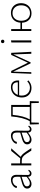

<svg xmlns="http://www.w3.org/2000/svg" viewBox="1531 -2189 811 3913"><g transform="rotate(-90 1936.5 -232.5)"><path d="M433 -51Q421 -26 401.5 -11Q382 4 356 4Q326 4 309 -14Q292 -32 290 -67Q249 -32 214.5 -14Q180 4 145 4Q104 4 77 -20Q50 -44 50 -84Q50 -156 152 -186L290 -226L291 -292Q292 -339 272 -361Q252 -383 218 -383Q178 -383 143 -359.5Q108 -336 100 -294L60 -297Q64 -330 89.5 -357Q115 -384 152 -399.5Q189 -415 228 -415Q279 -415 305 -383.5Q331 -352 330 -296L327 -78Q326 -54 335 -41.5Q344 -29 361 -29Q375 -29 388.5 -37.5Q402 -46 411 -62ZM158 -30Q185 -30 215.5 -45.5Q246 -61 289 -94L290 -198L163 -156Q125 -144 110 -127.5Q95 -111 95 -89Q95 -61 112.5 -45.5Q130 -30 158 -30Z M875 0H823L759 -100Q723 -155 692.5 -175Q662 -195 612 -195H563V0H522V-410H563V-228H624Q646 -228 666 -225L818 -410H871L697 -215Q722 -204 745.5 -180.5Q769 -157 797 -116Z M1334 -51Q1322 -26 1302.5 -11Q1283 4 1257 4Q1227 4 1210 -14Q1193 -32 1191 -67Q1150 -32 1115.5 -14Q1081 4 1046 4Q1005 4 978 -20Q951 -44 951 -84Q951 -156 1053 -186L1191 -226L1192 -292Q1193 -339 1173 -361Q1153 -383 1119 -383Q1079 -383 1044 -359.5Q1009 -336 1001 -294L961 -297Q965 -330 990.5 -357Q1016 -384 1053 -399.5Q1090 -415 1129 -415Q1180 -415 1206 -383.5Q1232 -352 1231 -296L1228 -78Q1227 -54 1236 -41.5Q1245 -29 1262 -29Q1276 -29 1289.5 -37.5Q1303 -46 1312 -62ZM1059 -30Q1086 -30 1116.5 -45.5Q1147 -61 1190 -94L1191 -198L1064 -156Q1026 -144 1011 -127.5Q996 -111 996 -89Q996 -61 1013.5 -45.5Q1031 -30 1059 -30Z M1827 153H1795L1791 0H1397L1393 153H1361L1356 -31H1422Q1500 -159 1520 -410H1754V-31H1832ZM1714 -31V-379H1552Q1531 -152 1459 -31Z M2255 -60Q2187 4 2103 4Q2014 4 1960 -49Q1906 -102 1906 -191Q1906 -257 1933.5 -308Q1961 -359 2009 -387Q2057 -415 2117 -415Q2185 -415 2219 -377Q2253 -339 2253 -272Q2253 -256 2252 -248H1951Q1945 -223 1945 -195Q1945 -120 1990 -74Q2035 -28 2109 -28Q2177 -28 2234 -82ZM1959 -275H2216Q2215 -384 2115 -384Q2061 -384 2019.5 -355Q1978 -326 1959 -275Z M2797 0 2784 -366 2622 -14H2602L2433 -368L2422 0H2389L2406 -410H2447L2615 -69L2774 -410H2816L2837 0Z M3028 -407 3070 -414V0H3028ZM3014 -583Q3014 -599 3023.5 -608.5Q3033 -618 3049 -618Q3064 -618 3074 -608.5Q3084 -599 3084 -583Q3084 -568 3074 -558.5Q3064 -549 3049 -549Q3033 -549 3023.5 -558.5Q3014 -568 3014 -583Z M3828 -209Q3828 -146 3801.5 -97.5Q3775 -49 3728 -22.5Q3681 4 3621 4Q3538 4 3486 -48.5Q3434 -101 3430 -189H3301V0H3261V-410H3301V-221H3431Q3436 -309 3490.5 -362Q3545 -415 3630 -415Q3688 -415 3733 -389Q3778 -363 3803 -316.5Q3828 -270 3828 -209ZM3785 -207Q3785 -287 3741 -335Q3697 -383 3625 -383Q3554 -383 3512 -334Q3470 -285 3470 -205Q3470 -124 3512.5 -75.5Q3555 -27 3624 -27Q3698 -27 3741.5 -77Q3785 -127 3785 -207Z"/></g></svg>

Font: Ysabeau Light
Style: Regular
Weight: 300
Designer: Christian Thalmann (Catharsis Fonts)
Version: Version 0.003